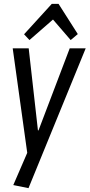

<svg xmlns="http://www.w3.org/2000/svg" viewBox="-20 -791 465 997"><path d="M49 170 136 -31 124 21 46 -540H129L177 -114H180L342 -540H425L128 186ZM105 -613 249 -771H284L384 -614L347 -583L241 -706H274L133 -583Z"/></svg>

Font: Pathway Extreme Condensed
Style: Italic
Weight: 400
Width: 3
Italic angle: -8°
Version: Version 1.001;gftools[0.9.26]